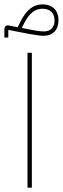

<svg xmlns="http://www.w3.org/2000/svg" viewBox="-36 -860 288 880"><path d="M-16 -688H2V-723L100 -704C135 -698 151 -696 165 -696C206 -696 232 -723 232 -767C232 -813 204 -840 159 -840C118 -840 85 -816 58 -761L45 -735L6 -743C-8 -746 -16 -739 -16 -724ZM74 -752C98 -800 125 -820 159 -820C193 -820 214 -800 214 -767C214 -735 196 -716 166 -716C148 -716 131 -719 109 -723L64 -732ZM90 0H110V-618H90Z"/></svg>

Font: IBM Plex Arabic Thin
Style: Regular
Weight: 100
Designer: Mike Abbink, Paul van der Laan, Pieter van Rosmalen, Wael Morcos, Khajak Apelian
Foundry: Bold Monday
Version: Version 1.0